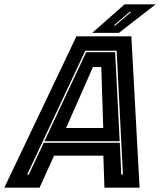

<svg xmlns="http://www.w3.org/2000/svg" viewBox="-67 -868 742 888"><path d="M-47 0 286.5 -700H540.5L578.5 0H416L411 -148H183L116 0ZM58.5 -60.5H66L135.5 -208H487L494 -60.5H501.5L472.5 -633.5H327.5ZM138.5 -215 331.5 -626.5H465.5L486.5 -215ZM238.5 -276H410.5L401.5 -558H363ZM359.5 -716 509.5 -848H653L483 -716ZM459 -750H466L540 -813H532.5Z"/></svg>

Font: Tourney ExtraBold
Style: Italic
Weight: 800
Italic angle: -12°
Version: Version 1.015